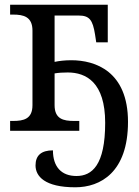

<svg xmlns="http://www.w3.org/2000/svg" viewBox="-20 -556 589 816"><path d="M300 240C407 240 524 176 524 -38C524 -253 385 -300 283 -300C255 -300 231 -297 212 -293V-490H314C360 -490 374 -472 384 -409L389 -376H438V-536H23V-494H36C80 -494 118 -485 118 -426V-109C118 -50 80 -42 36 -42H23V0H317V-42H294C250 -42 212 -50 212 -109V-244C230 -247 248 -248 268 -248C346 -248 427 -206 427 -34C427 146 371 192 305 192C241 192 205 153 205 83C155 83 131 105 131 147C131 193 170 240 300 240Z"/></svg>

Font: Noto Serif Thai
Style: Regular
Weight: 400
Designer: Monotype Design Team
Foundry: Monotype Imaging Inc.
Version: Version 1.901